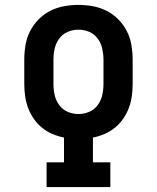

<svg xmlns="http://www.w3.org/2000/svg" viewBox="-20 -763 640 783"><path d="M170 0V-101H241V-202Q216 -207 193 -217Q170 -227 151 -242.5Q132 -258 117.5 -279Q103 -300 94.5 -323Q86 -346 82.5 -370.5Q79 -395 79 -420V-520Q79 -549 84 -579Q89 -609 102.5 -635.5Q116 -662 137 -683.5Q158 -705 184.5 -718.5Q211 -732 240.5 -737.5Q270 -743 300 -743Q330 -743 359.5 -737.5Q389 -732 415.5 -718.5Q442 -705 463 -683.5Q484 -662 497.5 -635.5Q511 -609 516 -579Q521 -549 521 -520V-420Q521 -395 517.5 -370.5Q514 -346 505.5 -323Q497 -300 482.5 -279Q468 -258 449 -242.5Q430 -227 407 -217Q384 -207 359 -202V-101H430V0ZM300 -298Q323 -298 344 -307Q365 -316 378.5 -334.5Q392 -353 397 -375Q402 -397 402 -420V-520Q402 -542 397 -564.5Q392 -587 378.5 -605.5Q365 -624 344 -633Q323 -642 300 -642Q277 -642 256 -633Q235 -624 221.5 -605.5Q208 -587 203 -564.5Q198 -542 198 -520V-420Q198 -397 203 -375Q208 -353 221.5 -334.5Q235 -316 256 -307Q277 -298 300 -298Z"/></svg>

Font: Iosevka Etoile
Style: Bold
Weight: 700
Designer: Belleve Invis
Foundry: Belleve Invis
Version: Version 28.1.0; ttfautohint (v1.8.4)